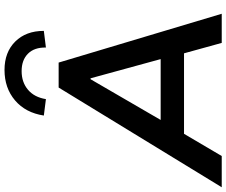

<svg xmlns="http://www.w3.org/2000/svg" viewBox="-134 -884 979 830"><g transform="rotate(-90 355.0 -469.5)"><path d="M-40 0 391 -705H499L710 0H584L539 -163H191L95 0ZM427 -567 251 -264H514L431 -567ZM341 -760 270 -769Q282 -848 335.5 -893.5Q389 -939 467 -939Q544 -939 590 -892.5Q636 -846 636 -769L564 -760Q565 -810 537.5 -837.5Q510 -865 462 -865Q414 -865 381.5 -837.5Q349 -810 341 -760Z"/></g></svg>

Font: Mulish
Style: Bold Italic
Weight: 700
Italic angle: -9°
Designer: Vernon Adams
Foundry: Vernon Adams
Version: Version 3.603; ttfautohint (v1.8.3)